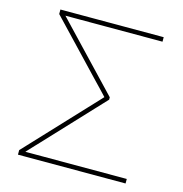

<svg xmlns="http://www.w3.org/2000/svg" viewBox="-107 -826 880 924"><g transform="rotate(15 332.5 -364.0)"><path d="M64.5 0V-22.5L332.5 -308.6Q344.2 -320.8 355.7 -333.3Q367.2 -345.7 378.7 -357.9Q390.1 -370.1 401.4 -382.3V-367.7Q390.1 -379.9 378.7 -392.1Q367.2 -404.3 355.7 -416.3Q344.2 -428.2 332.5 -440.4L81.1 -705.1V-727.5H595.7V-705.1H176.3Q157.7 -705.1 138.9 -705.1Q120.1 -705.1 101.6 -705.1L105 -712.4Q113.3 -704.1 121.1 -695.6Q128.9 -687 137 -678.7Q145 -670.4 152.8 -662.1L419.9 -380.9V-369.1L152.8 -84Q142.1 -72.8 131.3 -61.3Q120.6 -49.8 109.9 -38.3Q99.1 -26.9 88.4 -15.1L85 -22.5Q107.9 -22.5 130.9 -22.5Q153.8 -22.5 176.3 -22.5H600.6V0Z"/></g></svg>

Font: Inter 18pt Thin
Style: Regular
Weight: 250
Designer: Rasmus Andersson
Foundry: rsms
Version: Version 4.001;git-66647c0bb